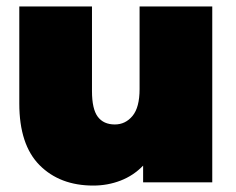

<svg xmlns="http://www.w3.org/2000/svg" viewBox="-20 -567 733 597"><path d="M640 -547H414V-290C414 -252 406.7 -224.2 392 -206.5C377.3 -188.8 359 -180 337 -180C313.7 -180 296 -188 284 -204C272 -220 266 -246.7 266 -284V-547H40V-245C40 -159.7 61 -95.8 103 -53.5C145 -11.2 200.7 10 270 10C300 10 328.3 4.8 355 -5.5C381.7 -15.8 405 -31.3 425 -52V0H640Z"/></svg>

Font: Montserrat Custom Black
Style: Regular
Weight: 900
Designer: Julieta Ulanovsky
Foundry: Julieta Ulanovsky
Version: Version 7.200